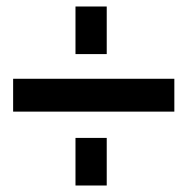

<svg xmlns="http://www.w3.org/2000/svg" viewBox="-20 -595 571 585"><path d="M210 -430.2V-575.2H305.2V-430.2ZM20 -254.9V-355H511.2V-254.9ZM210 -29.8V-174.8H305.2V-29.8Z"/></svg>

Font: Tiffany Gothic CC
Style: Regular
Weight: 400
Designer: indestructible type*
Foundry: Cowboy Collective
Version: Version 1.000